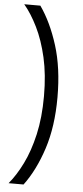

<svg xmlns="http://www.w3.org/2000/svg" viewBox="-65 -826 462 1071"><g transform="rotate(5 166.5 -291.0)"><path d="M180.4 -291Q180.4 -410.9 158.7 -506.2Q136.9 -601.6 101.6 -672.9Q66.4 -744.3 26 -792H116.3Q177.2 -705.5 216.6 -580.3Q256 -455.1 256 -291Q256 -126.9 215.1 -1.4Q174.1 124 109.8 210H26Q66.4 162.3 101.6 91Q136.9 19.8 158.7 -75.7Q180.4 -171.1 180.4 -291Z"/></g></svg>

Font: Hepta Slab ExtraLight
Style: Regular
Weight: 200
Designer: Michael LaGattuta
Foundry: Michael LaGattuta
Version: Version 1.100